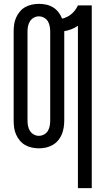

<svg xmlns="http://www.w3.org/2000/svg" viewBox="-20 -763 540 998"><path d="M385 215V-629Q369 -618 351 -611Q333 -604 314 -601V-137Q314 -118 311 -99.5Q308 -81 301 -64Q294 -47 281.5 -32.5Q269 -18 253 -9Q237 0 219 4Q201 8 182 8Q164 8 145.5 4Q127 0 111 -9Q95 -18 83 -32.5Q71 -47 63.5 -64Q56 -81 53.5 -99.5Q51 -118 51 -137V-599Q51 -617 53.5 -635.5Q56 -654 63.5 -671Q71 -688 83 -702.5Q95 -717 111 -726Q127 -735 145.5 -739Q164 -743 182 -743Q201 -743 220 -739Q239 -735 255.5 -725Q272 -715 284 -699.5Q296 -684 303 -666Q316 -669 329 -675.5Q342 -682 352.5 -691Q363 -700 371 -711Q379 -722 385 -735H457V215ZM182 -57Q196 -57 209 -64Q222 -71 229 -83Q236 -95 238.5 -109Q241 -123 241 -137V-599Q241 -612 238.5 -626Q236 -640 229 -652Q222 -664 209 -671Q196 -678 182 -678Q168 -678 155.5 -671Q143 -664 135.5 -652Q128 -640 125.5 -626Q123 -612 123 -599V-137Q123 -123 125.5 -109Q128 -95 135.5 -83Q143 -71 155.5 -64Q168 -57 182 -57Z"/></svg>

Font: Iosevka Fixed
Style: Regular
Weight: 400
Monospace: yes
Designer: Belleve Invis
Foundry: Belleve Invis
Version: Version 33.2.4